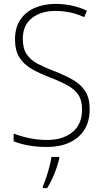

<svg xmlns="http://www.w3.org/2000/svg" viewBox="-20 -744 529 985"><path d="M440 -184Q440 -120 412 -77Q384 -34 335 -12Q286 10 222 10Q168 10 125.5 2Q83 -6 50 -19V-59Q85 -45 129.5 -35.5Q174 -26 223 -26Q302 -26 351.5 -66Q401 -106 401 -183Q401 -229 382 -257.5Q363 -286 325.5 -306.5Q288 -327 233 -348Q181 -368 141.5 -391Q102 -414 79.5 -449.5Q57 -485 57 -543Q57 -602 84 -642.5Q111 -683 158 -703.5Q205 -724 265 -724Q309 -724 350 -715Q391 -706 426 -689L412 -656Q373 -674 335.5 -681Q298 -688 264 -688Q191 -688 144 -651.5Q97 -615 97 -545Q97 -495 117 -465.5Q137 -436 173 -417Q209 -398 256 -380Q313 -358 354 -334.5Q395 -311 417.5 -276Q440 -241 440 -184ZM284 69Q276 105 259.5 146Q243 187 222 221H200V213Q207 196 216.5 168.5Q226 141 233.5 111.5Q241 82 244 61H284Z"/></svg>

Font: Noto Sans Hebrew SemiCondensed ExtraLight
Style: Regular
Weight: 200
Width: 4
Designer: Monotype Design Team
Foundry: Monotype Imaging Inc.
Version: Version 2.004; ttfautohint (v1.8.4.7-5d5b)